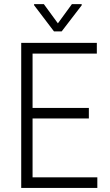

<svg xmlns="http://www.w3.org/2000/svg" viewBox="-20 -921 537 941"><path d="M415.5 -340.3H139.6V-51.8H457V0H84V-710.9H454.6V-658.2H139.6V-392.1H415.5ZM263.7 -806.6 332.5 -900.9H380.4V-895L282.2 -767.1H244.6L147 -895.5V-900.9H194.8Z"/></svg>

Font: Roboto Condensed Light
Style: Regular
Weight: 300
Designer: Google
Version: Version 2.134; 2016